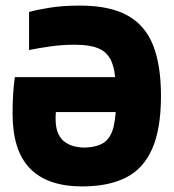

<svg xmlns="http://www.w3.org/2000/svg" viewBox="-20 -657 623 687"><path d="M556 -314Q556 -196 524.5 -124.5Q493 -53 430.5 -21.5Q368 10 274 10Q150 10 87.5 -54Q25 -118 25 -250Q25 -291 27 -320.5Q29 -350 33 -381H447V-256H180Q179 -247 179 -243Q179 -239 179 -231Q179 -179 205.5 -154.5Q232 -130 281 -129Q329 -130 353.5 -148Q378 -166 387 -206Q396 -246 396 -312Q396 -384 383.5 -424.5Q371 -465 338.5 -481Q306 -497 247 -497Q203 -497 160.5 -491Q118 -485 84 -478V-614Q111 -622 158 -629.5Q205 -637 266 -637Q373 -637 436.5 -601.5Q500 -566 528 -494.5Q556 -423 556 -314Z"/></svg>

Font: Blinker
Style: Regular
Weight: 400
Designer: Juergen Huber
Foundry: supertype
Version: 1.017